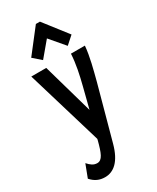

<svg xmlns="http://www.w3.org/2000/svg" viewBox="-218 -751 811 990"><g transform="rotate(-30 187.5 -256.5)"><path d="M121 -508 194 -595 268 -508 314 -549 206 -688H182L74 -549ZM97 175C149 175 193 138 218 46L305 -272C321 -334 340 -404 345 -465H262C259 -407 246 -347 231 -288L200 -166L115 -465H26L160 -17L159 -11C141 58 128 92 98 92C76 92 61 80 44 61L15 137C38 163 64 175 97 175Z"/></g></svg>

Font: Inconsolata Condensed
Style: Bold
Weight: 700
Width: 3
Monospace: yes
Designer: Raph Levien, Cyreal, Brenton Simpson
Foundry: Raph Levien, Cyreal, Google
Version: Version 3.100